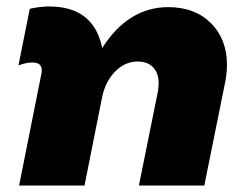

<svg xmlns="http://www.w3.org/2000/svg" viewBox="-20 -573 752 593"><path d="M106 -336Q109 -348 109 -356Q109 -380 80 -380Q61 -380 37 -371L72 -546Q104 -553 132 -553Q257 -553 290 -447L296 -425Q335 -487 386.5 -519Q438 -551 499 -551Q582 -551 631.5 -501.5Q681 -452 681 -372Q681 -350 676 -322L611 0H409L468 -292Q470 -308 470 -315Q470 -347 453 -365Q436 -383 405 -383Q366 -383 335.5 -352Q305 -321 295 -271L241 0H39Z"/></svg>

Font: TypoPRO Montserrat Alternates
Style: Italic
Weight: 800
Italic angle: -11.3°
Designer: Julieta Ulanovsky
Foundry: Julieta Ulanovsky
Version: Version 6.001